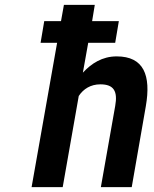

<svg xmlns="http://www.w3.org/2000/svg" viewBox="-20 -770 635 790"><path d="M393 -423C448 -423 465 -395 454 -334L395 0H522L580 -333C602 -460 572 -538 460 -538C401 -538 356 -509 321 -471L343 -594H454L469 -683H359L370 -750H243L231 -683H162L147 -594H215L110 0H238L304 -375C323 -404 353 -423 393 -423Z"/></svg>

Font: Asimov
Style: NarIt
Weight: 500
Designer: Google
Version: Version 2.000980; 2014